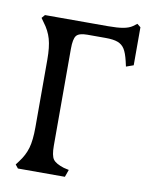

<svg xmlns="http://www.w3.org/2000/svg" viewBox="-79 -741 639 801"><g transform="rotate(10 241.0 -340.5)"><path d="M40 -15 52 -31Q75 -61 84.5 -94Q94 -127 94 -182V-469Q94 -522 84.5 -555.5Q75 -589 52 -619L40 -636L52 -650H319Q360 -650 384 -654.5Q408 -659 422 -669L438 -681L453 -669V-508L422 -497L417 -519Q409 -553 398.5 -569.5Q388 -586 369.5 -593Q351 -600 318 -600H240Q205 -600 194 -586Q183 -572 183 -530V-120Q183 -78 194 -62.5Q205 -47 240 -36L262 -31L251 0H52Z"/></g></svg>

Font: Kurale
Style: Regular
Weight: 400
Designer: Eduardo Rodriguez Tunni
Foundry: Eduardo Rodriguez Tunni
Version: Version 2.000